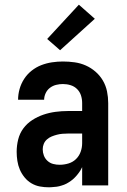

<svg xmlns="http://www.w3.org/2000/svg" viewBox="-20 -790 540 818"><path d="M189 8Q169 8 150 4.5Q131 1 114 -9Q97 -19 84.5 -34.5Q72 -50 64.5 -67.5Q57 -85 54 -104.5Q51 -124 51 -143Q51 -170 57.5 -196Q64 -222 79.5 -243Q95 -264 117.5 -278.5Q140 -293 165 -301.5Q190 -310 216.5 -313.5Q243 -317 269 -317H330V-351Q330 -368 325 -383.5Q320 -399 308.5 -410.5Q297 -422 281 -427Q265 -432 248 -432Q234 -432 219.5 -428.5Q205 -425 193 -416Q181 -407 174.5 -393Q168 -379 168 -365H57Q57 -388 63.5 -411Q70 -434 83 -454Q96 -474 115 -489Q134 -504 156 -512.5Q178 -521 201.5 -524.5Q225 -528 248 -528Q273 -528 298 -524.5Q323 -521 345.5 -511Q368 -501 387 -484.5Q406 -468 418.5 -446.5Q431 -425 436 -400.5Q441 -376 441 -351V0H330V-78Q325 -68 323.5 -65.5Q322 -63 319 -58.5Q316 -54 312.5 -49.5Q309 -45 305.5 -41Q302 -37 298 -33Q294 -29 290 -25.5Q286 -22 281.5 -19Q277 -16 272.5 -13Q268 -10 263 -7.5Q258 -5 253 -3Q248 -1 242.5 0.5Q237 2 232 3.5Q227 5 221.5 5.5Q216 6 210.5 6.5Q205 7 199.5 7.5Q194 8 189 8ZM234 -88Q253 -88 271.5 -93.5Q290 -99 303.5 -112Q317 -125 323.5 -143Q330 -161 330 -180V-221H269Q257 -221 245.5 -220Q234 -219 222.5 -216Q211 -213 200 -208.5Q189 -204 180 -196Q171 -188 166.5 -177Q162 -166 162 -154Q162 -140 167 -127Q172 -114 182.5 -104.5Q193 -95 206.5 -91.5Q220 -88 234 -88ZM236 -576 181 -624 316 -770 384 -710Z"/></svg>

Font: Iosevka SS04
Style: Bold
Weight: 700
Monospace: yes
Designer: Belleve Invis
Foundry: Belleve Invis
Version: Version 19.0.0; ttfautohint (v1.8.4)